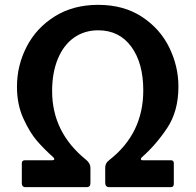

<svg xmlns="http://www.w3.org/2000/svg" viewBox="-20 -772 807 792"><path d="M285 -616.5C313.7 -636.8 347 -647 385 -647C443 -647 488.5 -624.5 521.5 -579.5C554.5 -534.5 571 -474.3 571 -399C571 -280.3 524.3 -184.7 431 -112C424.3 -106.7 419.8 -101.7 417.5 -97C415.2 -92.3 414 -86.3 414 -79V-18C414 -6 419.7 0 431 0H685C693 0 697 -4.7 697 -14V-98C697 -106.7 693 -111 685 -111H569C563.7 -111 561 -112.7 561 -116C561 -118 562.3 -120.3 565 -123C604.3 -157.7 639.3 -198.2 670 -244.5C700.7 -290.8 716 -347.7 716 -415C716 -471 703.3 -524.8 678 -576.5C652.7 -628.2 615 -670.3 565 -703C515 -735.7 455 -752 385 -752C316.3 -752 256.7 -736.2 206 -704.5C155.3 -672.8 116.7 -631.2 90 -579.5C63.3 -527.8 50 -472.7 50 -414C50 -365.3 58.8 -321.7 76.5 -283C94.2 -244.3 112.8 -213.7 132.5 -191C152.2 -168.3 174.3 -146 199 -124C202.3 -120.7 204 -118 204 -116C204 -112.7 201 -111 195 -111H83C79 -111 75.8 -110 73.5 -108C71.2 -106 70 -103 70 -99V-15C70 -10.3 71.3 -6.7 74 -4C76.7 -1.3 79.7 0 83 0H338C348 0 353 -5.7 353 -17V-80C353 -92 347 -103 335 -113C241.7 -188.3 195 -282.7 195 -396C195 -446.7 202.8 -491 218.5 -529C234.2 -567 256.3 -596.2 285 -616.5Z"/></svg>

Font: Libre Franklin SemiBold
Style: Regular
Weight: 600
Designer: Pablo Impallari, Rodrigo Fuenzalida
Foundry: Impallari Type
Version: Version 1.002; ttfautohint (v1.5)